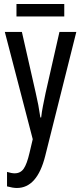

<svg xmlns="http://www.w3.org/2000/svg" viewBox="-20 -696 403 956"><path d="M4 -537 143 -3 127 65Q114 121 98 144Q82 167 53 167Q38 167 15 160V232Q44 240 64 240Q165 240 205 81L360 -537H276L207 -233Q200 -199 194 -169Q188 -139 185 -111H181Q172 -174 158 -233L89 -537ZM300 -676V-614H62V-676Z"/></svg>

Font: Noto Sans Display Condensed
Style: Regular
Weight: 400
Width: 3
Designer: Monotype Design Team
Foundry: Monotype Imaging Inc.
Version: Version 1.900